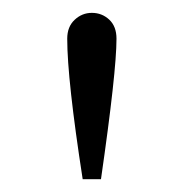

<svg xmlns="http://www.w3.org/2000/svg" viewBox="-20 -722 272 297"><path d="M84 -662.1Q84 -680.7 95.5 -691.4Q106.9 -702.1 122.1 -702.1Q137.7 -702.1 148.9 -691.7Q160.2 -681.2 160.2 -662.1Q160.2 -611.3 136.2 -444.8H107.9Q84 -599.1 84 -662.1Z"/></svg>

Font: Dehuti Alt
Style: Book
Weight: 400
Version: Version 1.2